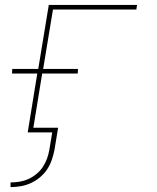

<svg xmlns="http://www.w3.org/2000/svg" viewBox="-20 -540 640 783"><path d="M23 223V204Q41 204 59.5 201Q78 198 95 190.5Q112 183 128 170Q144 157 154.5 141Q165 125 171.5 107.5Q178 90 181 72L193 0H93L132 -240H29L30 -259H136L179 -520H539L536 -501H196L156 -259H298L297 -240H152L116 -19H217L202 72Q198 92 191 112.5Q184 133 172 151Q160 169 142.5 183.5Q125 198 105 207Q85 216 64 219.5Q43 223 23 223Z"/></svg>

Font: Iosevka Thin Extended Oblique
Style: Regular
Weight: 100
Width: 7
Italic angle: -9°
Monospace: yes
Designer: Belleve Invis
Foundry: Belleve Invis
Version: Version 32.5.0; ttfautohint (v1.8.4)